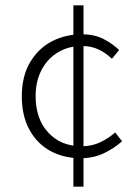

<svg xmlns="http://www.w3.org/2000/svg" viewBox="-20 -673 522 722"><path d="M284 -78Q220 -78 170 -105Q120 -132 91 -184.5Q62 -237 62 -311Q62 -386 93 -438.5Q124 -491 175 -517.5Q226 -544 287 -544Q336 -544 370 -526Q404 -508 428 -485L401 -452Q378 -474 350.5 -487Q323 -500 288 -500Q238 -500 198.5 -476.5Q159 -453 136.5 -410.5Q114 -368 114 -311Q114 -226 161.5 -174.5Q209 -123 287 -123Q326 -123 358 -138.5Q390 -154 413 -175L439 -142Q408 -114 369 -96Q330 -78 284 -78ZM256 29V-653H294V29Z"/></svg>

Font: Assistant ExtraLight Light
Style: Regular
Weight: 300
Version: Version 3.000